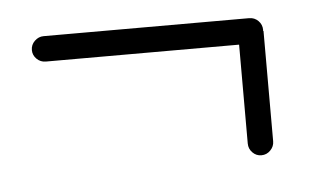

<svg xmlns="http://www.w3.org/2000/svg" viewBox="-29 -362 428 265"><g transform="rotate(-5 185.0 -230.0)"><path d="M341.5 -307.4Q341.5 -300.4 336.3 -295.2Q331.1 -290 323.7 -290H38.9Q31.5 -290 26.3 -295.2Q21.1 -300.4 21.1 -307.4Q21.1 -314.8 26.5 -320Q31.9 -325.2 38.9 -325.2H323.7Q331.1 -325.2 336.3 -320Q341.5 -314.8 341.5 -307.4ZM324.1 -135.2Q317 -135.2 311.9 -140.4Q306.7 -145.6 306.7 -153V-305.9H341.9V-153Q341.9 -145.9 336.7 -140.6Q331.5 -135.2 324.1 -135.2Z"/></g></svg>

Font: 26F Galaxy Sans Light
Style: Regular
Weight: 300
Designer: C₂₉H₂₅N₃O₅
Version: Version 1.100